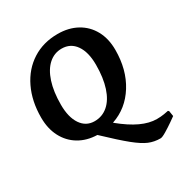

<svg xmlns="http://www.w3.org/2000/svg" viewBox="-197 -808 1140 1189"><g transform="rotate(-30 373.0 -213.5)"><path d="M746 145Q738 151 710 170.5Q682 190 652 208Q622 226 610 226Q565 226 527 210Q489 194 434.5 150Q380 106 281 12Q207 10 151 -23.5Q95 -57 64 -116.5Q33 -176 33 -255Q33 -372 76.5 -462.5Q120 -553 198.5 -603Q277 -653 380 -653Q458 -653 517 -620.5Q576 -588 608.5 -528.5Q641 -469 641 -389Q641 -248 577 -145.5Q513 -43 404 -6V-4Q476 55 536.5 83Q597 111 650 111Q678 111 702.5 107Q727 103 734 101L740 107ZM310 -70Q365 -70 406 -105.5Q447 -141 469 -208.5Q491 -276 491 -369Q491 -460 455 -511Q419 -562 356 -562Q303 -562 263 -526.5Q223 -491 201 -423.5Q179 -356 179 -263Q179 -173 214 -121.5Q249 -70 310 -70Z"/></g></svg>

Font: Alegreya SC
Style: Bold Italic
Weight: 700
Italic angle: -7°
Designer: Juan Pablo del Peral
Foundry: Huerta Tipografica
Version: Version 2.007; ttfautohint (v1.6)